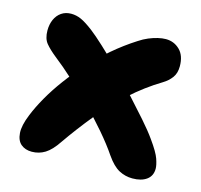

<svg xmlns="http://www.w3.org/2000/svg" viewBox="-85 -616 758 725"><g transform="rotate(15 294.5 -254.0)"><path d="M98 17Q72 17 55.5 3Q39 -11 37 -40Q35 -69 53 -113Q67 -148 89.5 -187.5Q112 -227 142 -267.5Q172 -308 208.5 -348Q245 -388 287 -424Q329 -460 376 -490Q394 -502 412 -509.5Q430 -517 447 -521Q464 -525 478 -525Q510 -525 532.5 -503Q555 -481 555 -439Q555 -412 542 -394.5Q529 -377 509 -365Q446 -327 391 -277Q336 -227 288 -168.5Q240 -110 197 -48Q173 -12 149.5 2.5Q126 17 98 17ZM491 16Q463 16 438.5 3Q414 -10 389 -46Q364 -83 328 -125Q292 -167 251 -208.5Q210 -250 169 -287.5Q128 -325 92 -353Q67 -373 52 -391Q37 -409 37 -441Q37 -465 45.5 -484Q54 -503 70 -514Q86 -525 108 -525Q128 -525 147 -516.5Q166 -508 195 -486Q216 -470 249.5 -439Q283 -408 321.5 -369Q360 -330 398 -288.5Q436 -247 468.5 -210Q501 -173 520 -146Q551 -103 559 -79.5Q567 -56 567 -42Q567 -14 546.5 1Q526 16 491 16Z"/></g></svg>

Font: Shantell Sans ExtraBold
Style: Regular
Weight: 800
Designer: Stephen Nixon, Anya Danilova, Shantell Martin
Foundry: Arrow Type
Version: Version 1.011;[c5ecc13dd]